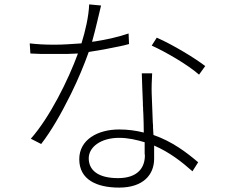

<svg xmlns="http://www.w3.org/2000/svg" viewBox="-20 -811 1040 872"><path d="M383 -575C430 -582 473 -590 515 -599L525 -601C528 -602 531 -602 534 -603L543 -605C551 -607 558 -609 566 -611L564 -659C511 -641 462 -631 412 -623L403 -622C401 -622 399 -621 398 -621C415 -680 429 -747 439 -786L385 -791C383 -736 367 -668 350 -614C306 -611 267 -608 228 -608C181 -608 149 -610 115 -614L118 -568C134 -567 150 -567 167 -566H177C192 -566 207 -566 222 -566H231C246 -566 261 -566 276 -566H285C302 -567 318 -567 334 -568C289 -445 205 -277 120 -181L167 -157C212 -215 258 -295 299 -378L304 -388C335 -451 362 -516 383 -575ZM912 -511C867 -546 765 -608 692 -640L669 -604C733 -575 833 -517 884 -472L912 -511ZM680 -90V-102C680 -116 680 -133 680 -150C751 -119 807 -75 854 -33L880 -74C827 -119 763 -168 677 -198C676 -209 676 -220 675 -231V-242L674 -253C672 -304 670 -353 669 -384C668 -416 669 -437 671 -478H624C625 -438 627 -391 629 -342V-332C630 -325 630 -318 630 -311L631 -295C632 -266 633 -237 633 -209C597 -218 562 -223 521 -223C424 -223 340 -177 340 -88C340 5 419 41 521 41C631 41 680 -18 680 -90ZM383 -92C383 -144 439 -185 521 -185C562 -185 600 -176 637 -165C637 -146 637 -129 637 -114L638 -105C638 -52 608 -2 516 -2C424 -2 383 -39 383 -92Z"/></svg>

Font: Glow Sans SC Normal Light
Style: Regular
Weight: 300
Designer: Ryoko NISHIZUKA (kana, bopomofo & ideographs); Paul D. Hunt (Latin, Greek & Cyrillic); Sandoll Communications, Soo-young
Version: Version 0.93